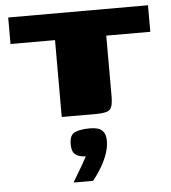

<svg xmlns="http://www.w3.org/2000/svg" viewBox="-53 -509 759 851"><g transform="rotate(-5 326.0 -83.0)"><path d="M15 -460H637V-342H441V-70Q441 -27 427.5 -13.5Q414 0 367 0H213V-342H15ZM240 294Q254 270 263.5 254Q273 238 282.5 222Q292 206 304 183Q300 183 294.5 182.5Q289 182 284 181Q267 178 254.5 166.5Q242 155 242 123Q242 82 266.5 71.5Q291 61 334 61Q351 61 366.5 65Q382 69 392.5 82.5Q403 96 403 123Q403 151 392.5 181Q382 211 364.5 240Q347 269 327 294Z"/></g></svg>

Font: Genos Black
Style: Regular
Weight: 900
Designer: Robert E. Leuschke
Foundry: Robert E. Leuschke
Version: Version 1.010